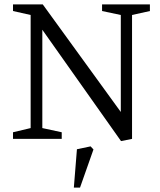

<svg xmlns="http://www.w3.org/2000/svg" viewBox="-20 -630 728 871"><path d="M529 10 172 -495V-49L260 -30V0H39V-30L119 -49V-562L39 -580V-610H174L528 -122V-562L443 -580V-610H660V-580L579 -562V0ZM315 221 329 47 391 34 404 48 343 221Z"/></svg>

Font: Manuale Light
Style: Regular
Weight: 300
Designer: Eduardo Tunni / Pablo Cosgaya
Foundry: Eduardo Tunni / Pablo Cosgaya
Version: Version 1.002